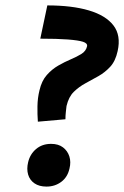

<svg xmlns="http://www.w3.org/2000/svg" viewBox="-20 -682 459 710"><path d="M120 -232Q118 -258 118.5 -289Q119 -320 126 -348Q134 -383 153 -404.5Q172 -426 195.5 -439.5Q219 -453 241.5 -462.5Q264 -472 281 -482.5Q298 -493 302 -511Q304 -522 287 -527.5Q270 -533 231 -536Q192 -539 129 -539L155 -662Q246 -662 308.5 -643.5Q371 -625 399.5 -588Q428 -551 415 -493Q407 -456 387.5 -435Q368 -414 344 -400.5Q320 -387 296 -374Q272 -361 253 -342.5Q234 -324 226 -290Q225 -281 223.5 -268Q222 -255 222 -241ZM152 8Q125 8 107.5 -4Q90 -16 84 -36.5Q78 -57 84 -82Q91 -112 113.5 -131Q136 -150 169 -150Q196 -150 213 -137Q230 -124 236.5 -103.5Q243 -83 237 -59Q230 -27 206.5 -9.5Q183 8 152 8Z"/></svg>

Font: Ysabeau Infant ExtraBold
Style: Italic
Weight: 800
Italic angle: -12°
Designer: Christian Thalmann (Catharsis Fonts)
Version: Version 2.001;gftools[0.9.30]; featfreeze: ss01,ss02,lnum